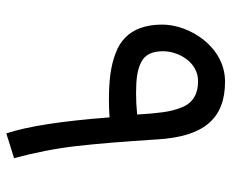

<svg xmlns="http://www.w3.org/2000/svg" viewBox="-81 -617 713 591"><g transform="rotate(90 275.5 -321.5)"><path d="M55.7 -464.4C55.7 -413.1 70.3 -375 95.7 -350.6C107.9 -338.4 124 -328.1 144 -320.8C183.1 -305.7 227.5 -300.3 288.1 -300.3C305.2 -300.3 322.8 -300.8 341.3 -302.2C352.5 -156.2 368.7 -50.3 390.6 15.6L466.8 -8.3C449.7 -72.3 437 -135.7 429.7 -199.7C422.4 -263.7 415.5 -346.2 409.2 -447.8C400.9 -590.3 347.2 -657.7 231.4 -657.7C123.5 -657.7 55.7 -547.9 55.7 -464.4ZM230 -574.7C271.5 -574.7 298.3 -556.6 311 -523.4C317.9 -505.4 322.3 -489.7 325.7 -464.4C329.1 -438.5 330.6 -418.9 332.5 -387.2C308.6 -384.8 287.1 -383.8 267.6 -383.8C222.7 -383.8 195.3 -387.7 171.9 -399.4C147.9 -411.1 137.7 -433.6 137.7 -467.3C137.7 -512.7 169.9 -574.7 230 -574.7Z"/></g></svg>

Font: Samim
Style: Regular
Weight: 400
Foundry: DejaVu fonts team - Redesigned by Saber Rastikerdar
Version: Version 4.0.5